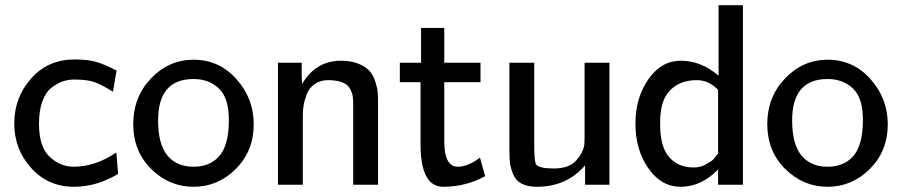

<svg xmlns="http://www.w3.org/2000/svg" viewBox="-20 -715 3485 743"><path d="M35.2 -236.8Q35.2 -337.9 100.6 -411.4Q166 -484.9 268.1 -484.9Q319.8 -484.9 351.3 -475.8Q382.8 -466.8 431.2 -441.9L417 -359.9Q375 -386.7 346.4 -397Q317.9 -407.2 268.1 -407.2Q244.1 -407.2 223.1 -400.1Q202.1 -393.1 179.7 -376Q157.2 -358.9 144 -323Q130.9 -287.1 130.9 -235.8Q130.9 -147 171.9 -108.4Q212.9 -69.8 265.1 -69.8Q349.1 -69.8 430.2 -125L437 -42Q354 7.8 266.1 7.8Q166 7.8 100.6 -64.9Q35.2 -137.7 35.2 -236.8Z M729 -483.9Q828.1 -483.9 895 -408.9Q961.9 -334 961.9 -233.9Q961.9 -130.9 892.8 -61.5Q823.7 7.8 729 7.8Q634.8 7.8 565.2 -61Q495.6 -129.9 495.6 -234.9Q495.6 -339.8 564.7 -411.9Q633.8 -483.9 729 -483.9ZM591.8 -249Q591.8 -156.2 628.9 -111.8Q665 -69.8 729 -69.8Q789.1 -69.8 824.7 -106.9Q865.7 -148.9 865.7 -251Q865.7 -335.9 827.1 -372.6Q788.6 -409.2 729 -409.2Q591.8 -409.2 591.8 -249Z M1055.7 0V-472.2H1147.5V-423.8L1148.9 -390.1Q1202.1 -480 1299.8 -480Q1339.8 -480 1368.2 -468Q1396.5 -456.1 1410.6 -439.9Q1424.8 -423.8 1432.9 -397.9Q1440.9 -372.1 1441.9 -355.5Q1442.9 -338.9 1442.9 -314.9V0H1346.7V-315.9Q1346.7 -333 1344.7 -344.5Q1342.8 -356 1334.2 -372.1Q1325.7 -388.2 1304.2 -396.5Q1282.7 -404.8 1249.5 -404.8Q1218.8 -404.8 1197.3 -389.4Q1175.8 -374 1166.7 -349.6Q1157.7 -325.2 1154.8 -306.6Q1151.9 -288.1 1151.9 -270V0Z M1527.3 -397V-472.2H1609.4V-606.9H1699.2V-472.2H1839.4V-397H1699.2V-168Q1699.2 -69.8 1751.5 -69.8Q1790.5 -69.8 1837.4 -105L1857.4 -33.2Q1782.2 7.8 1695.3 7.8Q1607.4 7.8 1607.4 -157.2V-397Z M1951.2 -130.9V-472.2H2047.4V-138.2Q2048.3 -89.4 2054.2 -79.1Q2065.4 -63 2123 -63Q2182.1 -63 2209.7 -94Q2237.3 -125 2241.2 -155.8Q2242.2 -165.5 2242.2 -187V-472.2H2338.4V0H2244.1V-75.2Q2173.3 7.8 2057.1 7.8Q2021 7.8 1998 -4.6Q1975.1 -17.1 1965.6 -41Q1956.1 -64.9 1953.6 -84Q1951.2 -103 1951.2 -130.9Z M2439 -236.8Q2439 -335.9 2488.8 -408Q2538.6 -480 2614.7 -480Q2693.8 -480 2760.7 -421.9V-694.8H2855V0H2758.8V-59.1Q2693.8 7.8 2613.8 7.8Q2538.6 7.8 2488.8 -64Q2439 -135.7 2439 -236.8ZM2534.7 -223.1Q2536.6 -151.4 2564 -113.8Q2599.1 -66.9 2665 -66.9Q2689.9 -66.9 2711.9 -78.9Q2733.9 -90.8 2741 -98.9Q2748 -106.9 2758.8 -121.1V-367.2Q2723.1 -404.8 2676.8 -404.8Q2676.3 -404.8 2675.8 -404.8Q2611.8 -404.8 2572.8 -365.2Q2534.7 -326.2 2534.7 -244.1Z M3182.6 -483.9Q3281.7 -483.9 3348.6 -408.9Q3415.5 -334 3415.5 -233.9Q3415.5 -130.9 3346.4 -61.5Q3277.3 7.8 3182.6 7.8Q3088.4 7.8 3018.8 -61Q2949.2 -129.9 2949.2 -234.9Q2949.2 -339.8 3018.3 -411.9Q3087.4 -483.9 3182.6 -483.9ZM3045.4 -249Q3045.4 -156.2 3082.5 -111.8Q3118.7 -69.8 3182.6 -69.8Q3242.7 -69.8 3278.3 -106.9Q3319.3 -148.9 3319.3 -251Q3319.3 -335.9 3280.8 -372.6Q3242.2 -409.2 3182.6 -409.2Q3045.4 -409.2 3045.4 -249Z"/></svg>

Font: CMU Bright
Style: SemiBold
Weight: 600
Version: Version 0.7.0